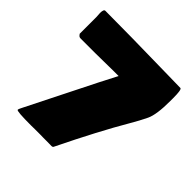

<svg xmlns="http://www.w3.org/2000/svg" viewBox="-196 -923 1107 1107"><g transform="rotate(45 357.0 -369.5)"><path d="M37.1 -693.8 35.2 -725.1Q35.2 -755.4 48.3 -755.4Q224.1 -755.4 567.9 -748.5L668.9 -746.6Q680.7 -746.1 680.7 -675.3V-652.3Q680.7 -541 658.2 -494.1Q635.7 -447.3 606.9 -398.4Q513.2 -238.8 392.6 8.3Q390.1 15.6 379.4 15.6L335.4 15.1H311.5L287.1 14.6H243.7L211.9 15.1Q94.2 15.1 94.2 5.4Q94.2 -0.5 99.6 -10.5Q105 -20.5 106.9 -25.4L313 -436.5Q357.4 -524.4 368.2 -543.5H334Q286.6 -543.5 178.2 -541.5H61Q53.2 -541.5 48.8 -544.2Q44.4 -546.9 37.1 -557.1Z"/></g></svg>

Font: Bowlby One
Style: Regular
Weight: 400
Designer: vernon adams
Foundry: vernon adams
Version: Version 1.000